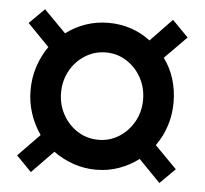

<svg xmlns="http://www.w3.org/2000/svg" viewBox="-45 -569 689 646"><g transform="rotate(5 300.0 -246.0)"><path d="M82 30 31 -22 104 -97Q82 -128 69.5 -166Q57 -204 57 -245Q57 -287 69.5 -325Q82 -363 104 -394L31 -469L82 -520L156 -445Q186 -468 222.5 -480.5Q259 -493 299 -493Q339 -493 375 -481Q411 -469 441 -446L514 -522L568 -467L494 -392Q517 -361 528.5 -323.5Q540 -286 540 -245Q540 -204 528 -166.5Q516 -129 493 -97L567 -22L516 29L443 -46Q413 -23 376.5 -10Q340 3 299 3Q259 3 222 -10Q185 -23 155 -45ZM299 -98Q337 -98 368.5 -118Q400 -138 418.5 -171.5Q437 -205 437 -245Q437 -286 418.5 -319.5Q400 -353 368.5 -373Q337 -393 299 -393Q261 -393 229 -373Q197 -353 178.5 -319.5Q160 -286 160 -245Q160 -205 178.5 -171.5Q197 -138 228.5 -118Q260 -98 299 -98Z"/></g></svg>

Font: Nunito Sans 12pt ExtraLight
Style: Bold
Weight: 700
Version: Version 3.101;gftools[0.9.27]